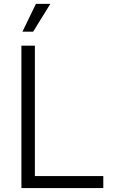

<svg xmlns="http://www.w3.org/2000/svg" viewBox="-20 -961 592 981"><path d="M89.4 0V-727.5H158.2V-61.5H507.8V0ZM94.7 -799.3 163.6 -941.4H237.3L149.4 -799.3Z"/></svg>

Font: Inter 20pt Light
Style: Regular
Weight: 300
Version: Version 4.001;git-66647c0bb